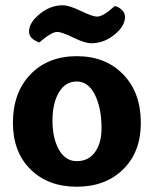

<svg xmlns="http://www.w3.org/2000/svg" viewBox="-20 -698 583 728"><path d="M29 -232Q29 -347 95.5 -416Q162 -485 271 -485Q380 -485 447 -416Q514 -347 514 -232Q514 -122 447 -56Q380 10 271 10Q162 10 95.5 -56Q29 -122 29 -232ZM365 -212Q365 -288 340 -338.5Q315 -389 271 -389Q228 -389 203.5 -348Q179 -307 179 -240Q179 -174 203.5 -130.5Q228 -87 271 -87Q316 -87 340.5 -121.5Q365 -156 365 -212ZM454 -634Q454 -599 414 -566.5Q374 -534 326 -534Q302 -534 258 -555.5Q214 -577 197 -577Q175 -577 129 -537Q90 -551 90 -578Q90 -612 130.5 -645Q171 -678 218 -678Q242 -678 286.5 -656.5Q331 -635 348 -635Q371 -635 415 -675Q428 -673 441 -661.5Q454 -650 454 -634Z"/></svg>

Font: Overlock Black
Style: Regular
Weight: 900
Designer: Dario Muhafara
Foundry: Dario Manuel Muhafara
Version: Version 1.002